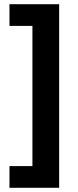

<svg xmlns="http://www.w3.org/2000/svg" viewBox="-20 -734 371 912"><path d="M25 55H134V-611H25V-714H261V158H25Z"/></svg>

Font: Noto Sans Balinese
Style: Regular
Weight: 400
Designer: Aditya Bayu, David Williams
Foundry: David Williams
Version: Version 2.003